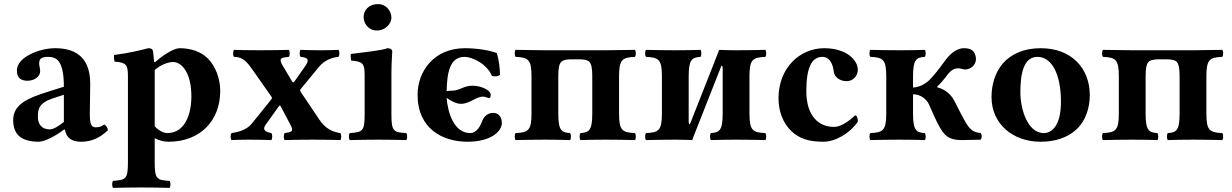

<svg xmlns="http://www.w3.org/2000/svg" viewBox="-20 -678 5980 932"><path d="M295 -49C302 -8 329 10 373 10C428 10 467 -11 504 -46C502 -58 498 -66 486 -74C473 -64 463 -60 444 -60C422 -60 416 -78 416 -127L418 -271C418 -415 329 -444 247 -444C174 -444 62 -402 62 -336C62 -308 74 -286 113 -286C149 -286 175 -308 175 -332C175 -337 174 -343 173 -349C171 -359 169 -369 171 -379C172 -390 180 -402 213 -402C255 -402 290 -384 290 -257L223 -236C118 -203 44 -174 44 -95C44 -26 82 10 169 10C198 10 256 -22 289 -48ZM290 -218V-86C265 -66 240 -50 222 -50C179 -50 164 -79 164 -110C164 -147 167 -178 238 -201Z M601 -309V110C601 193 590 195 529 200C523 206 523 228 529 234C571 233 613 232 666 232C719 232 760 233 803 234C809 228 809 206 803 200C742 196 731 193 731 110V-7C753 4 774 10 798 10C950 10 1049 -90 1049 -237C1049 -293 1028 -355 989 -394C954 -429 904 -444 852 -444C823 -444 769 -409 734 -377H728C726 -405 723 -427 723 -427C722 -439 714 -444 700 -444C663 -434 603 -420 534 -411C532 -405 534 -385 536 -379C591 -374 601 -366 601 -309ZM731 -65V-321C731 -327 731 -332 731 -338C760 -364 797 -377 820 -377C861 -377 909 -327 909 -210C909 -126 879 -32 792 -32C781 -32 756 -38 731 -65Z M1270 -73 1332 -160C1336 -165 1339 -168 1342 -163L1390 -72C1407 -40 1397 -37 1362 -32C1356 -26 1356 -4 1362 2C1382 1 1445 0 1498 0C1550 0 1612 1 1632 2C1638 -4 1638 -26 1632 -32C1595 -38 1561 -51 1529 -99L1441 -230C1436 -238 1436 -241 1439 -245L1528 -353C1556 -387 1592 -399 1623 -402C1629 -408 1629 -430 1623 -436C1603 -435 1572 -434 1539 -434C1500 -434 1459 -435 1439 -436C1433 -430 1433 -408 1439 -402C1475 -399 1483 -388 1463 -359L1409 -282C1406 -277 1401 -277 1397 -284L1352 -360C1331 -396 1344 -398 1382 -402C1388 -408 1388 -430 1382 -436C1362 -435 1297 -434 1242 -434C1193 -434 1136 -435 1116 -436C1110 -430 1110 -408 1116 -402C1161 -402 1181 -375 1209 -335L1298 -208C1301 -204 1301 -200 1295 -193L1203 -79C1178 -47 1134 -36 1104 -32C1098 -26 1098 -4 1104 2C1124 1 1155 0 1187 0C1230 0 1277 1 1297 2C1303 -4 1303 -26 1297 -32C1279 -36 1248 -42 1270 -73Z M1880 -122V-321C1880 -371 1884 -427 1884 -427C1884 -438 1875 -444 1861 -444C1833 -433 1752 -425 1683 -416C1681 -410 1683 -390 1685 -384C1740 -379 1750 -371 1750 -314V-122C1750 -39 1739 -37 1678 -32C1672 -26 1672 -4 1678 2C1720 1 1762 0 1815 0C1868 0 1909 1 1952 2C1958 -4 1958 -26 1952 -32C1891 -36 1880 -39 1880 -122ZM1745 -596C1745 -563 1769 -530 1809 -530C1854 -530 1880 -566 1880 -592C1880 -622 1857 -658 1815 -658C1768 -658 1745 -626 1745 -596Z M2237 -444C2083 -444 2007 -328 2007 -218C2007 -52 2130 10 2249 10C2366 10 2416 -42 2416 -81C2416 -108 2402 -130 2374 -130C2346 -130 2328 -111 2320 -89C2306 -51 2285 -32 2263 -32C2186 -32 2154 -126 2148 -203C2165 -191 2193 -174 2217 -174C2261 -174 2290 -209 2325 -209C2337 -209 2347 -202 2355 -202C2361 -202 2362 -214 2362 -219C2362 -239 2317 -262 2274 -262C2229 -262 2213 -238 2175 -238C2165 -238 2155 -237 2148 -235C2150 -327 2164 -402 2235 -402C2270 -402 2343 -370 2368 -309C2386 -306 2397 -307 2407 -314C2407 -350 2401 -388 2392 -420C2360 -434 2292 -444 2237 -444Z M2798 -390C2839 -387 2855 -385 2855 -307V-127C2855 -44 2839 -35 2798 -32C2792 -26 2792 -4 2798 2C2821 1 2872 0 2920 0C2975 0 3020 1 3062 2C3068 -4 3068 -26 3062 -32C3001 -35 2985 -44 2985 -127V-307C2985 -390 3001 -399 3062 -402C3068 -408 3068 -430 3062 -436C3019 -435 2920 -434 2920 -434H2625C2625 -434 2526 -435 2483 -436C2477 -430 2477 -408 2483 -402C2544 -399 2560 -390 2560 -307V-127C2560 -44 2544 -35 2483 -32C2477 -26 2477 -4 2483 2C2525 1 2570 0 2625 0C2673 0 2724 1 2747 2C2753 -4 2753 -26 2747 -32C2706 -35 2690 -44 2690 -127V-307C2690 -384 2706 -387 2747 -390Z M3329 -75C3326 -75 3323 -77 3323 -87V-307C3323 -390 3339 -399 3380 -402C3386 -408 3386 -430 3380 -436C3357 -435 3306 -434 3258 -434C3203 -434 3158 -435 3116 -436C3110 -430 3110 -408 3116 -402C3177 -399 3193 -390 3193 -307V-127C3193 -44 3177 -35 3116 -32C3110 -26 3110 -4 3116 2C3159 1 3203 0 3258 0C3290 0 3318 1 3340 2C3343 -6 3345 -11 3348 -19L3482 -359C3485 -359 3488 -357 3488 -347V-127C3488 -44 3472 -35 3431 -32C3425 -26 3425 -4 3431 2C3454 1 3505 0 3553 0C3608 0 3653 1 3695 2C3701 -4 3701 -26 3695 -32C3634 -35 3618 -44 3618 -127V-307C3618 -390 3634 -399 3695 -402C3701 -408 3701 -430 3695 -436C3652 -435 3608 -434 3553 -434C3521 -434 3493 -435 3471 -436C3468 -428 3466 -423 3463 -415Z M4144 -87C4144 -99 4142 -118 4131 -118C4091 -81 4057 -62 4028 -62C3953 -62 3894 -116 3894 -236C3894 -347 3919 -402 3972 -402C4009 -402 4024 -363 4027 -331C4030 -304 4057 -284 4089 -284C4121 -284 4144 -309 4144 -340C4144 -385 4090 -444 3981 -444C3863 -444 3759 -349 3759 -201C3759 -136 3782 -79 3821 -42C3860 -5 3906 10 3977 10C4037 10 4106 -32 4144 -87Z M4412 -220C4436 -222 4473 -206 4489 -172C4501 -146 4521 -96 4543 -58C4572 -5 4606 2 4652 2L4741 0C4746 -10 4748 -21 4741 -32C4702 -37 4688 -46 4659 -99C4629 -153 4616 -187 4601 -207C4579 -236 4553 -248 4530 -254V-259C4546 -273 4561 -291 4573 -307C4599 -344 4620 -352 4651 -343C4683 -333 4722 -359 4717 -399C4712 -433 4693 -444 4659 -444C4617 -444 4583 -406 4564 -379C4545 -352 4510 -307 4492 -290C4466 -265 4435 -254 4412 -253V-307C4412 -390 4428 -399 4469 -402C4475 -408 4475 -430 4469 -436C4447 -435 4395 -434 4347 -434C4292 -434 4248 -435 4205 -436C4199 -430 4199 -408 4205 -402C4266 -399 4282 -390 4282 -307V-127C4282 -44 4266 -35 4205 -32C4199 -26 4199 -4 4205 2C4247 1 4292 0 4347 0C4395 0 4446 1 4469 2C4475 -4 4475 -26 4469 -32C4428 -35 4412 -44 4412 -127Z M4793 -207C4793 -76 4897 10 5031 10C5102 10 5161 -10 5202 -47C5253 -92 5270 -160 5270 -216C5270 -347 5181 -444 5032 -444C4949 -444 4887 -415 4848 -370C4810 -326 4793 -266 4793 -207ZM5016 -402C5084 -402 5130 -321 5130 -184C5130 -64 5083 -32 5047 -32C4965 -32 4933 -155 4933 -229C4933 -321 4949 -402 5016 -402Z M5649 -390C5690 -387 5706 -385 5706 -307V-127C5706 -44 5690 -35 5649 -32C5643 -26 5643 -4 5649 2C5672 1 5723 0 5771 0C5826 0 5871 1 5913 2C5919 -4 5919 -26 5913 -32C5852 -35 5836 -44 5836 -127V-307C5836 -390 5852 -399 5913 -402C5919 -408 5919 -430 5913 -436C5870 -435 5771 -434 5771 -434H5476C5476 -434 5377 -435 5334 -436C5328 -430 5328 -408 5334 -402C5395 -399 5411 -390 5411 -307V-127C5411 -44 5395 -35 5334 -32C5328 -26 5328 -4 5334 2C5376 1 5421 0 5476 0C5524 0 5575 1 5598 2C5604 -4 5604 -26 5598 -32C5557 -35 5541 -44 5541 -127V-307C5541 -384 5557 -387 5598 -390Z"/></svg>

Font: Libertinus Serif
Style: Bold
Weight: 700
Designer: Philipp H. Poll, Khaled Hosny
Foundry: Caleb Maclennan
Version: Version 7.050;RELEASE